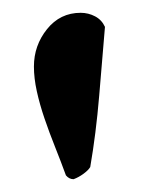

<svg xmlns="http://www.w3.org/2000/svg" viewBox="-20 -731 220 300"><path d="M106 -711Q118 -711 128.5 -705.5Q139 -700 144 -689Q140 -641 135 -581.5Q130 -522 121 -470Q118 -465 110.5 -459.5Q103 -454 95 -451Q88 -451 83 -457Q75 -479 66 -501.5Q57 -524 49.5 -546Q42 -568 37.5 -588.5Q33 -609 33 -627Q33 -660 53.5 -685.5Q74 -711 106 -711Z"/></svg>

Font: Vermiglione
Style: Bold
Weight: 700
Version: Version 1.000